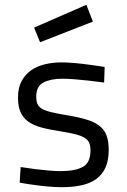

<svg xmlns="http://www.w3.org/2000/svg" viewBox="-20 -770 529 800"><path d="M414 -426Q382 -430 350 -434Q323 -437 293 -439.5Q263 -442 239 -442Q192 -442 161.5 -426.5Q131 -411 131 -367Q131 -349 136 -337Q141 -325 154.5 -317Q168 -309 192 -303Q216 -297 253 -291Q302 -283 336.5 -273Q371 -263 392.5 -247Q414 -231 423.5 -206.5Q433 -182 433 -146Q433 -102 419.5 -72Q406 -42 381 -24Q356 -6 319.5 2Q283 10 238 10Q214 10 183.5 7.5Q153 5 126 1Q94 -3 62 -9L66 -74Q98 -69 129 -65Q155 -62 183 -59.5Q211 -57 231 -57Q293 -57 325 -74.5Q357 -92 357 -143Q357 -162 351.5 -175Q346 -188 331.5 -196.5Q317 -205 292.5 -211Q268 -217 231 -223Q185 -230 152 -239Q119 -248 97.5 -263.5Q76 -279 65.5 -303Q55 -327 55 -364Q55 -405 70.5 -433Q86 -461 111 -478Q136 -495 168.5 -502.5Q201 -510 235 -510Q263 -510 295 -507Q327 -504 354 -500Q386 -496 416 -491ZM340 -750 367 -680 147 -594 122 -655Z"/></svg>

Font: TitilliumText22L 400 wt
Style: 400 wt
Weight: 400
Designer: Campivisivi
Foundry: Campivisivi
Version: 1.000